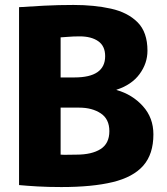

<svg xmlns="http://www.w3.org/2000/svg" viewBox="-20 -751 674 776"><path d="M228 5Q174 5 131.5 2.5Q89 0 57 -3V-722Q98 -725 157.5 -728Q217 -731 277 -731Q361 -731 428.5 -716Q496 -701 536 -661Q576 -621 576 -546Q576 -495 544 -451.5Q512 -408 450 -388L452 -387Q515 -369 557.5 -322Q600 -275 600 -208Q600 -128 559 -81.5Q518 -35 435.5 -15Q353 5 228 5ZM281 -438Q405 -438 405 -524Q405 -565 377 -584.5Q349 -604 302 -604Q276 -604 253 -602Q230 -600 225 -600V-438ZM289 -126Q351 -126 386.5 -148.5Q422 -171 422 -221Q422 -270 387 -293Q352 -316 300 -316H225V-126Q239 -125 254.5 -125.5Q270 -126 289 -126Z"/></svg>

Font: Murecho
Style: Bold
Weight: 700
Designer: Neil Summerour
Foundry: Positype
Version: Version 1.010; ttfautohint (v1.8.3)